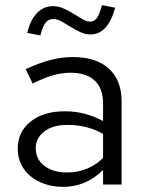

<svg xmlns="http://www.w3.org/2000/svg" viewBox="-20 -718 566 747"><path d="M49 0ZM226 9Q187 9 154.5 -2Q122 -13 98.5 -32.5Q75 -52 62 -79.5Q49 -107 49 -140Q49 -205 99 -245Q149 -285 232 -285Q274 -285 311 -275Q348 -265 381 -247V-314Q381 -375 348 -405Q315 -435 255 -435Q220 -435 184.5 -424.5Q149 -414 107 -393Q100 -407 93.5 -421Q87 -435 80 -449Q129 -472 174 -484Q219 -496 264 -496Q354 -496 403.5 -451Q453 -406 453 -324V0H381V-57Q315 9 226 9ZM119 -142Q119 -98 153 -72.5Q187 -47 241 -47Q322 -47 381 -103V-197Q320 -232 243 -232Q184 -232 151.5 -206Q119 -180 119 -142ZM137 -580Q124 -582 111.5 -585Q99 -588 86 -590Q98 -641 124 -667.5Q150 -694 186 -694Q208 -694 228.5 -684.5Q249 -675 267 -664Q285 -653 301 -643.5Q317 -634 331 -634Q346 -634 356 -646.5Q366 -659 377 -698Q390 -696 402.5 -693Q415 -690 428 -688Q400 -584 332 -584Q311 -584 291.5 -593.5Q272 -603 254 -614Q236 -625 219.5 -634.5Q203 -644 188 -644Q168 -644 157 -629.5Q146 -615 137 -580Z"/></svg>

Font: Rosa Sans Light
Style: Regular
Weight: 300
Designer: Pentagram / MCKL
Foundry: Pentagram / MCKL
Version: Version 1.005;September 16, 2019;FontCreator 11.5.0.2425 64-